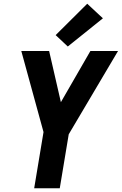

<svg xmlns="http://www.w3.org/2000/svg" viewBox="-20 -1008 652 1028"><path d="M163 0H300L348 -289L612 -735H464L306 -461L243 -735H94L213 -301ZM343 -759 531 -910 447 -988 278 -820Z"/></svg>

Font: Iosevka Sparkle XBdObl
Style: Regular
Weight: 800
Italic angle: -9°
Designer: Belleve Invis
Foundry: Belleve Invis
Version: Version 4.5.0; ttfautohint (v1.8.3)